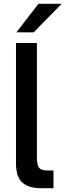

<svg xmlns="http://www.w3.org/2000/svg" viewBox="-20 -989 344 1009"><path d="M195 0Q130 0 97 -30Q64 -60 64 -131V-763H174V-158Q174 -123 185 -108Q196 -93 230 -93H261V0ZM157 -819H66L182 -969H304Z"/></svg>

Font: Open Sauce Sans Medium
Style: Regular
Weight: 500
Designer: Alfredo Marco Pradil
Foundry: Creative Sauce Fz LLC
Version: Version 1.477